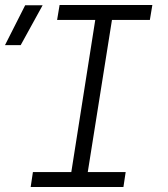

<svg xmlns="http://www.w3.org/2000/svg" viewBox="-53 -750 673 770"><path d="M-33 -569 48 -729H118L30 -569ZM70 0 79 -60H233L329 -670H176L186 -730H558L548 -670H396L299 -60H451L442 0Z"/></svg>

Font: NKDuy Mono ExtraLight
Style: Italic
Weight: 200
Italic angle: -9°
Monospace: yes
Designer: NKDuy
Foundry: NKDuy
Version: Version 2.251; ttfautohint (v1.8.4.7-5d5b)